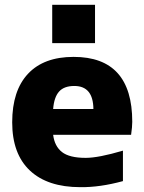

<svg xmlns="http://www.w3.org/2000/svg" viewBox="-20 -774 603 806"><path d="M203.1 -208Q209 -160.2 240.2 -135.7Q271.5 -111.3 339.8 -111.3Q393.6 -111.3 496.1 -141.6V-13.7Q399.4 12.7 317.4 11.7Q179.7 11.7 105.5 -58.1Q31.2 -127.9 31.2 -260.7Q31.2 -393.6 97.7 -464.4Q164.1 -535.2 289.1 -535.2Q535.2 -535.2 535.2 -262.7Q535.2 -242.2 530.3 -208ZM203.1 -316.4H372.1Q371.1 -413.1 292 -413.1Q249 -413.1 228 -389.6Q207 -366.2 203.1 -316.4ZM199.2 -592.8V-753.9H378.9V-592.8Z"/></svg>

Font: Gen Shin Gothic Heavy
Style: Bold
Weight: 900
Designer: [Source Han Sans]
Ryoko NISHIZUKA  (kana & ideographs); Paul D. Hunt (Latin, Greek & Cyrillic); Wenlong ZHANG  (bopomofo
Version: Version 1.002.20150607